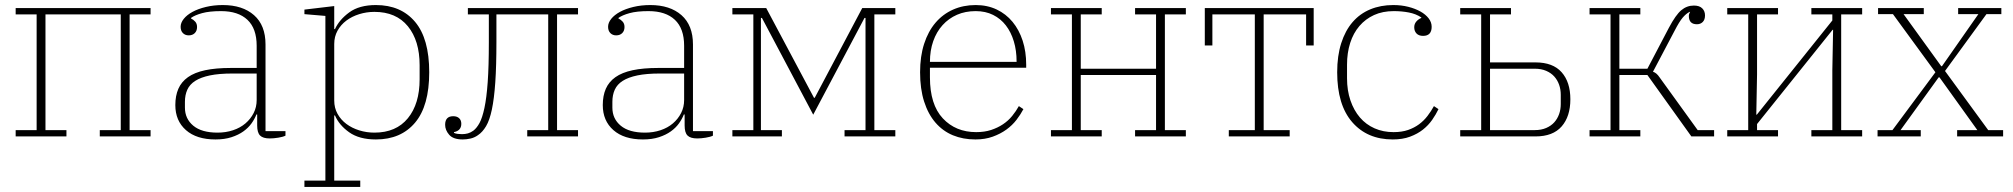

<svg xmlns="http://www.w3.org/2000/svg" viewBox="-20 -540 7967 760"><path d="M42 -25H125V-483H42V-508H576V-483H493V-25H576V0H375V-25H458V-483H160V-25H243V0H42Z M833 12Q758 12 716 -25Q674 -62 674 -124Q674 -161 686 -188.5Q698 -216 724 -234.5Q750 -253 792 -262Q834 -271 893 -271H996V-359Q996 -427 959.5 -461.5Q923 -496 855 -496Q809 -496 780 -488Q751 -480 736 -469V-467Q746 -462 753 -454Q760 -446 760 -433Q760 -418 751 -409Q742 -400 727 -400Q713 -400 704 -409Q695 -418 695 -434Q695 -450 707.5 -465.5Q720 -481 742 -493Q764 -505 795 -512.5Q826 -520 862 -520Q940 -520 985.5 -480Q1031 -440 1031 -364V-21H1110V-3Q1100 2 1081.5 5Q1063 8 1048 8Q1021 8 1009.5 -3.5Q998 -15 998 -43V-87H995Q988 -69 975.5 -51.5Q963 -34 943.5 -20Q924 -6 896.5 3Q869 12 833 12ZM841 -15Q874 -15 902.5 -24.5Q931 -34 951.5 -51.5Q972 -69 984 -92.5Q996 -116 996 -144V-249H900Q847 -249 811 -241.5Q775 -234 753 -220Q731 -206 721.5 -185Q712 -164 712 -137V-114Q712 -70 745 -42.5Q778 -15 841 -15Z M1185 175H1268V-477L1185 -484V-502L1303 -516V-425H1306Q1323 -462 1362.5 -491Q1402 -520 1468 -520Q1567 -520 1623 -453.5Q1679 -387 1679 -254Q1679 -121 1623 -54.5Q1567 12 1468 12Q1402 12 1362 -16.5Q1322 -45 1306 -83H1303V175H1406V200H1185ZM1462 -15Q1548 -15 1594.5 -72Q1641 -129 1641 -226V-282Q1641 -379 1594.5 -436Q1548 -493 1462 -493Q1431 -493 1402 -484Q1373 -475 1351 -458.5Q1329 -442 1316 -418.5Q1303 -395 1303 -366V-142Q1303 -113 1316 -89.5Q1329 -66 1351 -49.5Q1373 -33 1402 -24Q1431 -15 1462 -15Z M1812 12Q1774 12 1758 -6.5Q1742 -25 1742 -46Q1742 -80 1774 -80Q1789 -80 1797.5 -72Q1806 -64 1806 -50Q1806 -23 1777 -17V-14Q1783 -11 1792 -10Q1801 -9 1809 -9Q1821 -9 1832 -12Q1843 -15 1854 -23Q1867 -33 1878 -53Q1889 -73 1897.5 -112.5Q1906 -152 1910.5 -215Q1915 -278 1915 -373V-483H1832V-508H2268V-483H2185V-25H2268V0H2067V-25H2150V-483H1945V-374Q1945 -279 1940.5 -214Q1936 -149 1927 -106.5Q1918 -64 1904 -40.5Q1890 -17 1872 -5Q1858 5 1842 8.5Q1826 12 1812 12Z M2525 12Q2450 12 2408 -25Q2366 -62 2366 -124Q2366 -161 2378 -188.5Q2390 -216 2416 -234.5Q2442 -253 2484 -262Q2526 -271 2585 -271H2688V-359Q2688 -427 2651.5 -461.5Q2615 -496 2547 -496Q2501 -496 2472 -488Q2443 -480 2428 -469V-467Q2438 -462 2445 -454Q2452 -446 2452 -433Q2452 -418 2443 -409Q2434 -400 2419 -400Q2405 -400 2396 -409Q2387 -418 2387 -434Q2387 -450 2399.5 -465.5Q2412 -481 2434 -493Q2456 -505 2487 -512.5Q2518 -520 2554 -520Q2632 -520 2677.5 -480Q2723 -440 2723 -364V-21H2802V-3Q2792 2 2773.5 5Q2755 8 2740 8Q2713 8 2701.5 -3.5Q2690 -15 2690 -43V-87H2687Q2680 -69 2667.5 -51.5Q2655 -34 2635.5 -20Q2616 -6 2588.5 3Q2561 12 2525 12ZM2533 -15Q2566 -15 2594.5 -24.5Q2623 -34 2643.5 -51.5Q2664 -69 2676 -92.5Q2688 -116 2688 -144V-249H2592Q2539 -249 2503 -241.5Q2467 -234 2445 -220Q2423 -206 2413.5 -185Q2404 -164 2404 -137V-114Q2404 -70 2437 -42.5Q2470 -15 2533 -15Z M2879 -25H2962V-483H2879V-508H3013L3202 -153H3205L3393 -508H3524V-483H3441V-25H3524V0H3323V-25H3406V-469H3402L3199 -86L2996 -469H2992V-25H3075V0H2879Z M3841 12Q3792 12 3752 -4.5Q3712 -21 3683 -54.5Q3654 -88 3638 -138Q3622 -188 3622 -254Q3622 -317 3638 -366.5Q3654 -416 3683 -450Q3712 -484 3752.5 -502Q3793 -520 3842 -520Q3888 -520 3925 -502.5Q3962 -485 3988 -453.5Q4014 -422 4028 -379Q4042 -336 4042 -284V-272H3661V-234Q3661 -126 3712 -71.5Q3763 -17 3844 -17Q3877 -17 3903 -25.5Q3929 -34 3950 -48Q3971 -62 3986.5 -81Q4002 -100 4013 -120L4031 -108Q4020 -87 4003.5 -65.5Q3987 -44 3963.5 -27Q3940 -10 3909.5 1Q3879 12 3841 12ZM4004 -295V-297Q4004 -340 3993 -376.5Q3982 -413 3961.5 -439.5Q3941 -466 3911 -481Q3881 -496 3842 -496Q3801 -496 3768 -481.5Q3735 -467 3711 -440.5Q3687 -414 3674 -377Q3661 -340 3661 -295Z M4140 -25H4223V-483H4140V-508H4341V-483H4258V-268H4556V-483H4473V-508H4674V-483H4591V-25H4674V0H4473V-25H4556V-243H4258V-25H4341V0H4140Z M4844 -25H4947V-483H4779V-360H4749V-508H5180V-360H5150V-483H4982V-25H5085V0H4844Z M5493 12Q5392 12 5332.5 -56.5Q5273 -125 5273 -254Q5273 -319 5289 -369Q5305 -419 5334 -452.5Q5363 -486 5404 -503Q5445 -520 5495 -520Q5527 -520 5554.5 -513Q5582 -506 5602.5 -494.5Q5623 -483 5635 -467.5Q5647 -452 5647 -434Q5647 -398 5613 -398Q5596 -398 5587 -407.5Q5578 -417 5578 -432Q5578 -445 5586 -454.5Q5594 -464 5606 -469V-471Q5585 -485 5557 -490.5Q5529 -496 5497 -496Q5453 -496 5419 -480.5Q5385 -465 5361 -437Q5337 -409 5324.5 -370Q5312 -331 5312 -284V-230Q5312 -182 5325.5 -142.5Q5339 -103 5363 -75Q5387 -47 5421 -32Q5455 -17 5496 -17Q5529 -17 5553.5 -25.5Q5578 -34 5597 -48Q5616 -62 5630.5 -81Q5645 -100 5656 -120L5674 -108Q5664 -87 5649 -65.5Q5634 -44 5612.5 -27Q5591 -10 5561.5 1Q5532 12 5493 12Z M5760 -25H5843V-483H5760V-508H5961V-483H5878V-293H6058Q6127 -293 6161.5 -254Q6196 -215 6196 -147Q6196 -79 6161.5 -39.5Q6127 0 6058 0H5760ZM6055 -25Q6081 -25 6100.5 -33.5Q6120 -42 6132.5 -56Q6145 -70 6151.5 -88.5Q6158 -107 6158 -128V-165Q6158 -186 6151.5 -204.5Q6145 -223 6132.5 -237Q6120 -251 6100.5 -259.5Q6081 -268 6055 -268H5878V-25Z M6272 -25H6355V-483H6272V-508H6473V-483H6390V-268H6501L6586 -430Q6613 -481 6635 -499.5Q6657 -518 6685 -518Q6707 -518 6718 -507Q6729 -496 6729 -479Q6729 -462 6720 -453Q6711 -444 6697 -444Q6665 -444 6665 -477Q6665 -485 6670 -493H6668Q6654 -486 6640.5 -470Q6627 -454 6609 -419L6523 -256Q6537 -252 6549 -234L6700 -25H6765V0H6675L6501 -243H6390V-25H6473V0H6272Z M6817 -25H6900V-483H6817V-508H7018V-483H6935V-246L6932 -86H6934L7233 -459V-483H7150V-508H7351V-483H7268V-25H7351V0H7150V-25H7233V-262L7236 -422H7234L6935 -49V-25H7018V0H6817Z M7412 -25H7471L7641 -254L7473 -484H7414V-508H7595V-484H7515L7664 -278H7667L7811 -484H7731V-508H7902V-484H7843L7679 -259L7850 -25H7909V0H7727V-25H7807L7657 -234H7654L7503 -25H7583V0H7412Z"/></svg>

Font: IBM Plex Serif ExtLt
Style: Regular
Weight: 200
Designer: Mike Abbink, Paul van der Laan, Pieter van Rosmalen
Foundry: Bold Monday
Version: Version 3.001